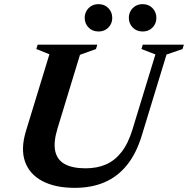

<svg xmlns="http://www.w3.org/2000/svg" viewBox="-20 -883 897 916"><path d="M254 -269Q234.6 -204.7 243.4 -162.7Q252.1 -120.7 288.7 -100.4Q325.3 -80 388.9 -80Q442.7 -80 485.3 -98.4Q527.9 -116.8 559.8 -157.7Q591.8 -198.5 612.2 -265.9L721.4 -623.3L654.8 -649.1L661.1 -670H857.2L850.9 -649.1L774.4 -622.8L656.4 -236.2Q630.7 -151.7 586.3 -96.2Q541.9 -40.8 479.6 -13.8Q417.2 13.2 337 13.2Q243.4 13.2 182 -19.2Q120.7 -51.6 99.3 -112.2Q78 -172.7 103.7 -257.6L215.7 -624L153.3 -649.1L159.7 -670H444.3L438 -649.1L361.5 -621.5ZM449.8 -732.8Q420.7 -732.8 402.4 -751.9Q384.1 -770.9 384.1 -797.7Q384.1 -815.9 392.5 -830.7Q401 -845.6 415.8 -854.4Q430.5 -863.2 449.7 -863.2Q479 -863.2 497.2 -844.1Q515.5 -825 515.5 -797.7Q515.5 -779.7 507.2 -765.1Q498.9 -750.4 484.2 -741.6Q469.5 -732.8 449.8 -732.8ZM660.3 -732.8Q631.3 -732.8 613 -751.9Q594.7 -770.9 594.7 -797.7Q594.7 -815.9 603.1 -830.7Q611.6 -845.6 626.3 -854.4Q641.1 -863.2 660.2 -863.2Q689.6 -863.2 707.8 -844.1Q726 -825 726 -797.7Q726 -779.7 717.7 -765.1Q709.4 -750.4 694.8 -741.6Q680.1 -732.8 660.3 -732.8Z"/></svg>

Font: Newsreader Text
Style: Italic
Weight: 400
Italic angle: -17°
Designer: Hugues Gentile
Foundry: Production Type
Version: Version 1.001